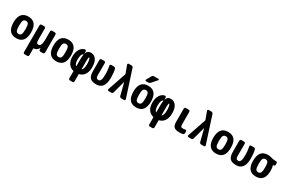

<svg xmlns="http://www.w3.org/2000/svg" viewBox="161 -2356 6178 4161"><g transform="rotate(30 3250.0 -275.5)"><path d="M188 -130.4Q206.1 -96.7 250 -96.7Q293.9 -96.7 312 -130.4Q330.1 -164.1 330.1 -260.3Q330.1 -356.4 312 -389.6Q293.9 -422.9 250 -422.9Q206.1 -422.9 188 -389.6Q169.9 -356.4 169.9 -260.3Q169.9 -164.1 188 -130.4ZM30.3 -260.3Q30.3 -530.3 250 -530.3Q469.7 -530.3 469.7 -260.3Q469.7 9.8 250 9.8Q30.3 9.8 30.3 -260.3Z M915 -519.5Q929.7 -519.5 939.9 -509.8Q950.2 -500 950.2 -485.4V-35.2Q950.2 -20.5 939.9 -10.3Q929.7 0 915 0H852.5Q837.9 0 828.1 -9.8Q818.4 -19.5 817.4 -35.2L816.4 -69.3Q816.4 -70.3 815.4 -70.3Q813.5 -70.3 813.5 -69.3Q789.1 -30.3 758.8 -10.3Q728.5 9.8 700.2 9.8H690.4Q685.5 9.8 684.6 14.6V184.6Q684.6 199.2 674.8 209.5Q665 219.7 650.4 219.7H585Q570.3 219.7 560.1 210Q549.8 200.2 549.8 184.6V-485.4Q549.8 -500 560.1 -509.8Q570.3 -519.5 585 -519.5H650.4Q665 -519.5 674.8 -509.8Q684.6 -500 684.6 -485.4V-219.7Q684.6 -149.4 695.8 -128.9Q707 -108.4 740.2 -108.4Q813.5 -108.4 813.5 -283.2V-485.4Q813.5 -500 823.2 -509.8Q833 -519.5 847.7 -519.5Z M1188 -130.4Q1206.1 -96.7 1250 -96.7Q1293.9 -96.7 1312 -130.4Q1330.1 -164.1 1330.1 -260.3Q1330.1 -356.4 1312 -389.6Q1293.9 -422.9 1250 -422.9Q1206.1 -422.9 1188 -389.6Q1169.9 -356.4 1169.9 -260.3Q1169.9 -164.1 1188 -130.4ZM1030.3 -260.3Q1030.3 -530.3 1250 -530.3Q1469.7 -530.3 1469.7 -260.3Q1469.7 9.8 1250 9.8Q1030.3 9.8 1030.3 -260.3Z M1820.3 -116.2Q1865.2 -154.3 1865.2 -269.5Q1865.2 -316.4 1859.4 -352.1Q1853.5 -387.7 1845.7 -403.8Q1837.9 -419.9 1830.1 -419.9Q1825.2 -419.9 1823.2 -416.5Q1821.3 -413.1 1818.8 -397.5Q1816.4 -381.8 1815.9 -350.1Q1815.4 -318.4 1815.4 -259.8V-118.2Q1815.4 -114.3 1820.3 -116.2ZM1684.6 -299.8Q1684.6 -365.2 1694.3 -410.2Q1694.3 -412.1 1692.9 -413.6Q1691.4 -415 1690.4 -414.1Q1635.7 -400.4 1634.8 -259.8Q1634.8 -151.4 1679.7 -116.2Q1684.6 -114.3 1684.6 -117.2ZM1815.4 -530.3Q1898.4 -530.3 1946.8 -461.9Q1995.1 -393.6 1995.1 -269.5Q1995.1 -158.2 1949.7 -87.9Q1904.3 -17.6 1820.3 2Q1815.4 3.9 1815.4 7.8V184.6Q1815.4 199.2 1805.2 209.5Q1794.9 219.7 1780.3 219.7H1719.7Q1705.1 219.7 1694.8 210Q1684.6 200.2 1684.6 184.6V7.8Q1684.6 3.9 1679.7 2Q1595.7 -17.6 1550.3 -86.4Q1504.9 -155.3 1504.9 -259.8Q1504.9 -369.1 1548.8 -439.9Q1592.8 -510.7 1664.1 -526.4Q1677.7 -529.3 1689 -519.5Q1700.2 -509.8 1700.2 -495.1V-440.4H1701.2Q1729.5 -530.3 1815.4 -530.3Z M2394.5 -519.5Q2410.2 -519.5 2421.9 -510.3Q2433.6 -501 2438.5 -486.3Q2460.9 -391.6 2460 -269.5Q2460 10.7 2250 9.8Q2142.6 9.8 2096.2 -39.6Q2049.8 -88.9 2049.8 -210V-485.4Q2049.8 -500 2060.1 -509.8Q2070.3 -519.5 2085 -519.5H2150.4Q2165 -519.5 2174.8 -509.8Q2184.6 -500 2184.6 -485.4V-192.4Q2184.6 -135.7 2198.2 -116.2Q2211.9 -96.7 2250 -96.7Q2286.1 -96.7 2303.2 -139.6Q2320.3 -182.6 2320.3 -294.9Q2320.3 -386.7 2297.9 -486.3Q2294.9 -499 2303.2 -509.3Q2311.5 -519.5 2325.2 -519.5Z M2756.8 -696.3 2971.7 -34.2Q2975.6 -21.5 2968.8 -10.7Q2961.9 0 2948.2 0H2876Q2861.3 0 2848.6 -9.3Q2835.9 -18.6 2832 -34.2L2753.9 -338.9Q2753.9 -339.8 2752.9 -339.8Q2752 -339.8 2752 -338.9L2669.9 -34.2Q2667 -19.5 2654.3 -9.8Q2641.6 0 2626 0H2557.6Q2545.9 0 2538.1 -11.2Q2530.3 -22.5 2534.2 -34.2L2691.4 -495.1Q2693.4 -500 2691.4 -504.9L2620.1 -697.3Q2616.2 -709 2623.5 -719.7Q2630.9 -730.5 2642.6 -730.5H2710.9Q2726.6 -730.5 2739.3 -720.7Q2752 -710.9 2756.8 -696.3Z M3188 -130.4Q3206.1 -96.7 3250 -96.7Q3293.9 -96.7 3312 -130.4Q3330.1 -164.1 3330.1 -260.3Q3330.1 -356.4 3312 -389.6Q3293.9 -422.9 3250 -422.9Q3206.1 -422.9 3188 -389.6Q3169.9 -356.4 3169.9 -260.3Q3169.9 -164.1 3188 -130.4ZM3030.3 -260.3Q3030.3 -530.3 3250 -530.3Q3469.7 -530.3 3469.7 -260.3Q3469.7 9.8 3250 9.8Q3030.3 9.8 3030.3 -260.3ZM3254.9 -769.5H3365.2Q3375 -769.5 3378.9 -760.7Q3382.8 -752 3376 -744.1L3263.7 -616.2Q3240.2 -589.8 3205.1 -589.8H3155.3Q3143.6 -589.8 3137.2 -600.6Q3130.9 -611.3 3136.7 -621.1L3203.1 -739.3Q3220.7 -769.5 3254.9 -769.5Z M3820.3 -116.2Q3865.2 -154.3 3865.2 -269.5Q3865.2 -316.4 3859.4 -352.1Q3853.5 -387.7 3845.7 -403.8Q3837.9 -419.9 3830.1 -419.9Q3825.2 -419.9 3823.2 -416.5Q3821.3 -413.1 3818.8 -397.5Q3816.4 -381.8 3815.9 -350.1Q3815.4 -318.4 3815.4 -259.8V-118.2Q3815.4 -114.3 3820.3 -116.2ZM3684.6 -299.8Q3684.6 -365.2 3694.3 -410.2Q3694.3 -412.1 3692.9 -413.6Q3691.4 -415 3690.4 -414.1Q3635.7 -400.4 3634.8 -259.8Q3634.8 -151.4 3679.7 -116.2Q3684.6 -114.3 3684.6 -117.2ZM3815.4 -530.3Q3898.4 -530.3 3946.8 -461.9Q3995.1 -393.6 3995.1 -269.5Q3995.1 -158.2 3949.7 -87.9Q3904.3 -17.6 3820.3 2Q3815.4 3.9 3815.4 7.8V184.6Q3815.4 199.2 3805.2 209.5Q3794.9 219.7 3780.3 219.7H3719.7Q3705.1 219.7 3694.8 210Q3684.6 200.2 3684.6 184.6V7.8Q3684.6 3.9 3679.7 2Q3595.7 -17.6 3550.3 -86.4Q3504.9 -155.3 3504.9 -259.8Q3504.9 -369.1 3548.8 -439.9Q3592.8 -510.7 3664.1 -526.4Q3677.7 -529.3 3689 -519.5Q3700.2 -509.8 3700.2 -495.1V-440.4H3701.2Q3729.5 -530.3 3815.4 -530.3Z M4416 -108.4Q4428.7 -111.3 4439.5 -104Q4450.2 -96.7 4450.2 -84V-40Q4450.2 -24.4 4440.4 -12.2Q4430.7 0 4416 2.9Q4381.8 9.8 4339.8 9.8Q4237.3 9.8 4198.7 -27.3Q4160.2 -64.5 4160.2 -160.2V-485.4Q4160.2 -500 4169.9 -509.8Q4179.7 -519.5 4195.3 -519.5H4264.6Q4279.3 -519.5 4289.6 -509.8Q4299.8 -500 4299.8 -485.4V-190.4Q4299.8 -129.9 4311 -115.7Q4322.3 -101.6 4370.1 -101.6Q4391.6 -102.5 4416 -108.4Z M4756.8 -696.3 4971.7 -34.2Q4975.6 -21.5 4968.8 -10.7Q4961.9 0 4948.2 0H4876Q4861.3 0 4848.6 -9.3Q4835.9 -18.6 4832 -34.2L4753.9 -338.9Q4753.9 -339.8 4752.9 -339.8Q4752 -339.8 4752 -338.9L4669.9 -34.2Q4667 -19.5 4654.3 -9.8Q4641.6 0 4626 0H4557.6Q4545.9 0 4538.1 -11.2Q4530.3 -22.5 4534.2 -34.2L4691.4 -495.1Q4693.4 -500 4691.4 -504.9L4620.1 -697.3Q4616.2 -709 4623.5 -719.7Q4630.9 -730.5 4642.6 -730.5H4710.9Q4726.6 -730.5 4739.3 -720.7Q4752 -710.9 4756.8 -696.3Z M5188 -130.4Q5206.1 -96.7 5250 -96.7Q5293.9 -96.7 5312 -130.4Q5330.1 -164.1 5330.1 -260.3Q5330.1 -356.4 5312 -389.6Q5293.9 -422.9 5250 -422.9Q5206.1 -422.9 5188 -389.6Q5169.9 -356.4 5169.9 -260.3Q5169.9 -164.1 5188 -130.4ZM5030.3 -260.3Q5030.3 -530.3 5250 -530.3Q5469.7 -530.3 5469.7 -260.3Q5469.7 9.8 5250 9.8Q5030.3 9.8 5030.3 -260.3Z M5894.5 -519.5Q5910.2 -519.5 5921.9 -510.3Q5933.6 -501 5938.5 -486.3Q5960.9 -391.6 5960 -269.5Q5960 10.7 5750 9.8Q5642.6 9.8 5596.2 -39.6Q5549.8 -88.9 5549.8 -210V-485.4Q5549.8 -500 5560.1 -509.8Q5570.3 -519.5 5585 -519.5H5650.4Q5665 -519.5 5674.8 -509.8Q5684.6 -500 5684.6 -485.4V-192.4Q5684.6 -135.7 5698.2 -116.2Q5711.9 -96.7 5750 -96.7Q5786.1 -96.7 5803.2 -139.6Q5820.3 -182.6 5820.3 -294.9Q5820.3 -386.7 5797.9 -486.3Q5794.9 -499 5803.2 -509.3Q5811.5 -519.5 5825.2 -519.5Z M6183.1 -130.4Q6201.2 -96.7 6245.1 -96.7Q6289.1 -96.7 6307.1 -130.4Q6325.2 -164.1 6325.2 -260.3Q6325.2 -356.4 6307.1 -389.6Q6289.1 -422.9 6245.1 -422.9Q6201.2 -422.9 6183.1 -389.6Q6165 -356.4 6165 -260.3Q6165 -164.1 6183.1 -130.4ZM6460 -500Q6474.6 -500 6484.9 -490.2Q6495.1 -480.5 6495.1 -464.8V-427.7Q6495.1 -413.1 6484.9 -402.8Q6474.6 -392.6 6460 -392.6H6447.3Q6446.3 -392.6 6446.3 -391.6V-390.6Q6447.3 -389.6 6447.3 -388.7Q6464.8 -335 6464.8 -259.8Q6464.8 9.8 6245.1 9.8Q6025.4 9.8 6025.4 -260.3Q6025.4 -530.3 6245.1 -530.3Q6290 -530.3 6340.3 -515.1Q6390.6 -500 6424.8 -500Z"/></g></svg>

Font: Rounded-L Mgen+ 1m bold
Style: Bold
Weight: 700
Designer: [Source Han Sans]
Ryoko NISHIZUKA  (kana & ideographs); Paul D. Hunt (Latin, Greek & Cyrillic); Wenlong ZHANG  (bopomofo
Version: Version 1.059.20150602